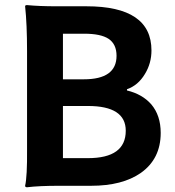

<svg xmlns="http://www.w3.org/2000/svg" viewBox="-20 -748 705 773"><path d="M88.9 5.9Q81.1 5.9 81.1 0Q89.8 -37.1 88.9 -147.5Q88.9 -169.9 88.9 -180.7V-361.3V-542Q88.9 -650.4 81.1 -722.7Q81.1 -727.5 88.9 -727.5Q137.7 -722.7 208 -722.7H328.1Q589.8 -722.7 589.8 -544.9Q589.8 -493.2 563.5 -450.2Q536.1 -404.3 491.2 -388.7V-383.8Q552.7 -369.1 588.9 -328.1Q627 -283.2 627 -212.9Q627 -108.4 546.9 -51.8Q472.7 0 346.7 0H217.8Q137.7 0 88.9 5.9ZM233.4 -111.3H334Q486.3 -111.3 486.3 -221.7Q486.3 -321.3 334 -321.3H233.4V-215.8ZM233.4 -428.7H317.4Q449.2 -428.7 449.2 -523.4Q449.2 -570.3 417 -591.8Q385.7 -612.3 319.3 -612.3H233.4V-520.5Z"/></svg>

Font: Bpmf GenSeki Gothic B
Style: B
Weight: 700
Foundry: But Ko
Version: Version 1.320